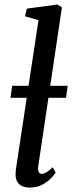

<svg xmlns="http://www.w3.org/2000/svg" viewBox="-20 -838 336 868"><path d="M153 -87.5Q150.5 -70.5 154.8 -61.2Q159 -52 167.5 -52Q177 -52 188.5 -58.2Q200 -64.5 218.5 -82L231.5 -57Q226.5 -49.5 211.8 -33.5Q197 -17.5 172.5 -3.8Q148 10 113.5 10Q95.5 10 81 3.8Q66.5 -2.5 58.2 -16.2Q50 -30 50.5 -52Q50.5 -56.5 51 -62.8Q51.5 -69 52.5 -75.8Q53.5 -82.5 54 -86.5L154 -747L93 -764.5L101.5 -799L239.5 -817.5L260 -805ZM286 -450 278.5 -396H27.5L35 -450Z"/></svg>

Font: Merriweather 20pt
Style: Italic
Weight: 400
Italic angle: -7.8°
Version: Version 2.101